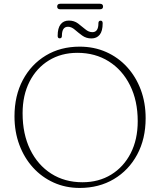

<svg xmlns="http://www.w3.org/2000/svg" viewBox="-20 -956 830 994"><path d="M392.5 -714.5Q467 -714.5 529.5 -686.8Q592 -659 637.8 -609Q683.5 -559 708.8 -491.5Q734 -424 734 -344Q734 -237 690.2 -155.8Q646.5 -74.5 569.5 -28.8Q492.5 17 392.5 17Q319.5 17 258 -10.8Q196.5 -38.5 151 -88.5Q105.5 -138.5 80.2 -206.2Q55 -274 55 -354Q55 -460.5 98.2 -541.8Q141.5 -623 217.5 -668.8Q293.5 -714.5 392.5 -714.5ZM693 -328.5Q693 -434.5 653.2 -514.2Q613.5 -594 543.2 -638.2Q473 -682.5 380.5 -682.5Q297 -682.5 233 -643.2Q169 -604 133 -533.5Q97 -463 97 -369.5Q97 -262 136.2 -181.8Q175.5 -101.5 245.2 -57Q315 -12.5 407 -12.5Q491 -12.5 555.5 -52Q620 -91.5 656.5 -162.5Q693 -233.5 693 -328.5ZM453.5 -757Q426 -757 405.5 -772Q385 -787 367.5 -802.2Q350 -817.5 332 -817.5Q300.5 -817.5 300.5 -770.5Q300.5 -757.5 289 -757.5Q278.5 -757.5 278.5 -770.5Q278.5 -810.5 293.8 -830Q309 -849.5 336.5 -849.5Q364 -849.5 384 -834.5Q404 -819.5 421.5 -804.5Q439 -789.5 458.5 -789.5Q489.5 -789.5 489.5 -835.5Q489.5 -849 501 -849Q511.5 -849 511.5 -835.5Q511.5 -795 496 -776Q480.5 -757 453.5 -757ZM276 -922Q276 -936.5 292 -936.5H497.5Q513.5 -936.5 513.5 -922Q513.5 -908 497.5 -908H292Q276 -908 276 -922Z"/></svg>

Font: Fraunces 9pt Soft Thin
Style: Regular
Weight: 100
Version: Version 1.000;[b76b70a41]